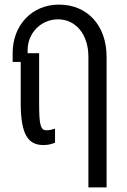

<svg xmlns="http://www.w3.org/2000/svg" viewBox="-20 -621 553 834"><path d="M364 -374V193H443V-374C443 -510 360 -601 236 -601C116 -601 35 -508 35 -392V-352H70V-168C71 -37 102 9 168 9C186 9 198 7 219 -1V-62C205 -58 195 -55 181 -55C155 -55 150 -83 150 -172V-390H100V-404C100 -476 157 -537 232 -537C309 -537 364 -472 364 -374Z"/></svg>

Font: Vanilla Cream Book
Style: Regular
Weight: 400
Designer: Jeremy Tribby, Jinavaṁso
Foundry: Tribby Type
Version: Version 1.422;Glyphs 3.1.2 (3151)